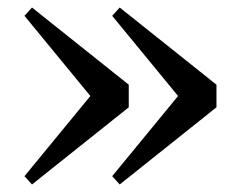

<svg xmlns="http://www.w3.org/2000/svg" viewBox="-20 -537 624 510"><path d="M322 -252 65 -47 45 -69 220 -282 45 -495 65 -517 322 -312ZM555 -312V-252L298 -47L278 -69L453 -282L278 -495L298 -517Z"/></svg>

Font: Source Han Serif JP
Style: Bold
Weight: 700
Designer: Ryoko NISHIZUKA  (kana & ideographs); Frank Grießhammer (Latin, Greek & Cyrillic); Wenlong ZHANG  (bopomofo); Sandoll Co
Foundry: Adobe Systems Incorporated
Version: Version 1.000;PS 1;hotconv 16.6.53;makeotf.lib2.5.65590